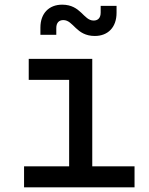

<svg xmlns="http://www.w3.org/2000/svg" viewBox="-20 -802 640 822"><path d="M386 -648C442 -648 479 -685 479 -747V-777H411V-748C411 -725 399 -714 381 -714C337 -714 327 -782 246 -782C190 -782 153 -745 153 -684V-653H221V-682C221 -705 233 -716 251 -716C295 -716 305 -648 386 -648ZM83 0H556V-90H375V-550H103V-460H276V-90H83Z"/></svg>

Font: JetBrains Mono Medium
Style: Regular
Weight: 436
Monospace: yes
Designer: Philipp Nurullin, Konstantin Bulenkov
Foundry: JetBrains
Version: Version 2.305